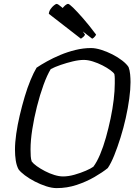

<svg xmlns="http://www.w3.org/2000/svg" viewBox="-20 -967 702 987"><path d="M271 0Q247 0 217.5 -9.5Q188 -19 159 -34Q130 -49 107.5 -66Q85 -83 75 -97Q65 -116 61 -142Q57 -168 57 -198Q57 -234 63.5 -279.5Q70 -325 81.5 -374Q93 -423 107 -470Q121 -517 137 -555.5Q153 -594 168 -619Q190 -634 221.5 -651.5Q253 -669 290 -684.5Q327 -700 367.5 -710Q408 -720 448 -720Q471 -720 500 -711Q529 -702 557.5 -687.5Q586 -673 608.5 -655.5Q631 -638 641 -622Q647 -606 649 -585Q651 -564 651 -545Q651 -508 644.5 -460Q638 -412 626.5 -360.5Q615 -309 599.5 -259.5Q584 -210 567.5 -169Q551 -128 534 -103Q507 -81 465.5 -57Q424 -33 374.5 -16.5Q325 0 271 0ZM304 -60Q332 -60 363.5 -69Q395 -78 421.5 -89.5Q448 -101 460 -110Q478 -134 494.5 -173Q511 -212 524.5 -260Q538 -308 548.5 -358Q559 -408 564.5 -454.5Q570 -501 570 -538Q570 -551 570 -563Q570 -575 568 -586Q564 -594 547 -606.5Q530 -619 506.5 -631Q483 -643 457.5 -651Q432 -659 411 -659Q386 -659 354.5 -651.5Q323 -644 292.5 -633.5Q262 -623 241 -612Q222 -581 203.5 -530Q185 -479 170 -419.5Q155 -360 146 -302.5Q137 -245 137 -199Q137 -180 138 -164.5Q139 -149 143 -137Q151 -126 169 -113Q187 -100 211 -87.5Q235 -75 259.5 -67.5Q284 -60 304 -60ZM396 -768 231 -896Q232 -909 240 -920.5Q248 -932 257.5 -939.5Q267 -947 271 -947Q278 -947 300.5 -927.5Q323 -908 354 -872.5Q385 -837 417 -789Q415 -783 408 -777Q401 -771 396 -768ZM454 -768 289 -896Q291 -908 298 -919.5Q305 -931 314.5 -939Q324 -947 330 -947Q336 -947 356.5 -927Q377 -907 408 -871.5Q439 -836 474 -789Q473 -786 467.5 -779Q462 -772 454 -768Z"/></svg>

Font: Texturina Medium 12pt ExtraLight
Style: Italic
Weight: 250
Italic angle: -11°
Version: Version 1.002